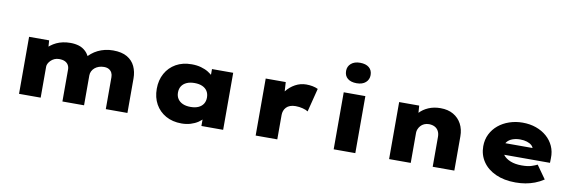

<svg xmlns="http://www.w3.org/2000/svg" viewBox="-57 -1297 5300 1774"><g transform="rotate(10 2593.5 -410.0)"><path d="M153 0V-535H341L349 -425L313 -446Q334 -469 358 -487.5Q382 -506 409.5 -519Q437 -532 470 -539Q503 -546 541 -546Q583 -546 619.5 -535Q656 -524 685.5 -495.5Q715 -467 732 -415L688 -418L697 -432Q717 -457 742.5 -478Q768 -499 798.5 -514Q829 -529 864.5 -537.5Q900 -546 940 -546Q1022 -546 1072.5 -516.5Q1123 -487 1146.5 -436.5Q1170 -386 1170 -324V0H967V-300Q967 -323 958 -341Q949 -359 930.5 -370Q912 -381 884 -381Q858 -381 836 -373.5Q814 -366 797.5 -352Q781 -338 772 -319.5Q763 -301 763 -280V0H560V-300Q560 -323 549.5 -341.5Q539 -360 518 -370.5Q497 -381 462 -381Q438 -381 418.5 -372Q399 -363 385 -349Q371 -335 363.5 -320Q356 -305 356 -292V0Z M1678 9Q1593 9 1530 -26.5Q1467 -62 1432.5 -124Q1398 -186 1398 -267Q1398 -349 1433 -412Q1468 -475 1530.5 -510.5Q1593 -546 1678 -546Q1726 -546 1765.5 -535Q1805 -524 1835 -505.5Q1865 -487 1885.5 -465Q1906 -443 1915 -422L1869 -417V-535H2068V0H1864V-144L1907 -130Q1901 -104 1881 -79Q1861 -54 1831.5 -34.5Q1802 -15 1763 -3Q1724 9 1678 9ZM1734 -156Q1777 -156 1807 -169.5Q1837 -183 1853 -208Q1869 -233 1869 -267Q1869 -303 1853 -328Q1837 -353 1807 -366.5Q1777 -380 1734 -380Q1691 -380 1660.5 -366.5Q1630 -353 1613.5 -328Q1597 -303 1597 -267Q1597 -233 1613.5 -208Q1630 -183 1660.5 -169.5Q1691 -156 1734 -156Z M2373 0V-535H2561L2573 -340L2515 -347Q2531 -403 2566 -448Q2601 -493 2649.5 -519.5Q2698 -546 2753 -546Q2784 -546 2812 -540.5Q2840 -535 2863 -524L2807 -303Q2790 -315 2757 -323.5Q2724 -332 2690 -332Q2661 -332 2639 -324Q2617 -316 2603 -301Q2589 -286 2582.5 -267.5Q2576 -249 2576 -229V0Z M3105 0V-535H3308V0ZM3207 -638Q3153 -638 3122.5 -663Q3092 -688 3092 -734Q3092 -776 3123 -803Q3154 -830 3207 -830Q3261 -830 3291.5 -805Q3322 -780 3322 -734Q3322 -692 3291.5 -665Q3261 -638 3207 -638Z M3625 0V-535H3813L3823 -401L3775 -388Q3785 -432 3817.5 -467.5Q3850 -503 3900 -524.5Q3950 -546 4012 -546Q4083 -546 4133 -517Q4183 -488 4210 -437.5Q4237 -387 4237 -321V0H4034V-281Q4034 -312 4022 -334.5Q4010 -357 3988 -369Q3966 -381 3934 -382Q3908 -382 3888 -373Q3868 -364 3855 -349Q3842 -334 3835 -317Q3828 -300 3828 -284V0H3727Q3680 0 3654.5 0Q3629 0 3625 0Z M4811 10Q4704 10 4625 -26Q4546 -62 4503.5 -125Q4461 -188 4461 -268Q4461 -331 4486.5 -382Q4512 -433 4556 -469.5Q4600 -506 4659 -526Q4718 -546 4783 -546Q4852 -546 4909.5 -525.5Q4967 -505 5009.5 -468Q5052 -431 5075 -380Q5098 -329 5096 -268L5095 -224H4586L4563 -331H4934L4915 -301V-319Q4913 -340 4896 -355.5Q4879 -371 4851 -380Q4823 -389 4787 -389Q4748 -389 4716 -377.5Q4684 -366 4665 -342.5Q4646 -319 4646 -284Q4646 -248 4669 -219Q4692 -190 4735.5 -172.5Q4779 -155 4841 -155Q4898 -155 4932.5 -166.5Q4967 -178 4986 -188L5074 -64Q5033 -37 4990.5 -21Q4948 -5 4904 2.5Q4860 10 4811 10Z"/></g></svg>

Font: Lexend Mega Black
Style: Regular
Weight: 900
Version: Version 1.007